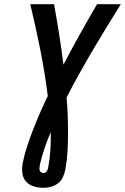

<svg xmlns="http://www.w3.org/2000/svg" viewBox="-20 -690 599 920"><path d="M189 210Q164 210 141.5 203Q119 196 104.5 179.5Q90 163 87 139Q84 115 89 91Q97 50 110.5 9.5Q124 -31 139.5 -71Q155 -111 172.5 -151Q190 -191 209 -230Q195 -342 173 -452Q151 -562 125 -670H239Q252 -598 263.5 -525.5Q275 -453 284 -380Q322 -453 362.5 -525.5Q403 -598 445 -670H559Q490 -560 424 -448.5Q358 -337 299 -223Q303 -180 304.5 -137.5Q306 -95 306 -51.5Q306 -8 303.5 35.5Q301 79 293 123Q289 141 281.5 158.5Q274 176 258.5 188Q243 200 225 205Q207 210 189 210ZM189 139Q193 139 197.5 136.5Q202 134 204.5 130Q207 126 208.5 121.5Q210 117 211 112Q219 70 221.5 27.5Q224 -15 223 -57Q207 -19 194 19Q181 57 172 95L170 106Q169 112 169 118Q169 124 171 128.5Q173 133 178 136Q183 139 189 139Z"/></svg>

Font: Lode Term
Style: Bold Italic
Weight: 700
Italic angle: -11°
Monospace: yes
Designer: Belleve Invis
Foundry: Belleve Invis
Version: Version 29.2.0